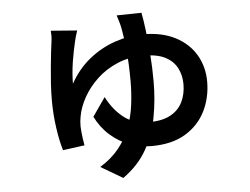

<svg xmlns="http://www.w3.org/2000/svg" viewBox="-51 -691 1102 846"><g transform="rotate(-5 500.0 -268.0)"><path d="M315 -574Q311 -562 307 -548.5Q303 -535 301 -525Q297 -508 292.5 -486Q288 -464 284 -438.5Q280 -413 278 -388Q276 -363 276 -342Q311 -405 363 -447Q415 -489 477.5 -510.5Q540 -532 602 -532Q687 -532 746 -501Q805 -470 835.5 -417.5Q866 -365 866 -300Q866 -229 836.5 -169.5Q807 -110 747.5 -74Q688 -38 597 -38Q549 -38 502.5 -54.5Q456 -71 417 -105Q378 -139 353 -189L410 -271Q439 -214 483.5 -179Q528 -144 594 -144Q653 -144 689.5 -163.5Q726 -183 743.5 -218Q761 -253 761 -298Q761 -337 744.5 -369Q728 -401 692.5 -419.5Q657 -438 597 -438Q533 -438 481 -416Q429 -394 390.5 -358Q352 -322 328 -279Q304 -236 297 -195Q295 -185 294 -174.5Q293 -164 293 -152Q293 -145 294.5 -128.5Q296 -112 298.5 -95Q301 -78 303 -67L207 -54Q194 -96 185.5 -156Q177 -216 177 -276Q177 -314 179.5 -352Q182 -390 185.5 -425Q189 -460 192 -488Q195 -516 198 -535Q200 -547 200 -560.5Q200 -574 199 -583ZM604 -627Q610 -597 616 -549Q622 -501 626.5 -442Q631 -383 631 -322Q631 -241 617 -165Q603 -89 566.5 -23.5Q530 42 461 91L364 34Q416 2 449 -39.5Q482 -81 499.5 -128.5Q517 -176 523.5 -227.5Q530 -279 530 -331Q530 -409 523.5 -471.5Q517 -534 509 -573Q506 -587 502 -599.5Q498 -612 494 -625Z"/></g></svg>

Font: Noto Sans SC Thin SemiBold
Style: Regular
Weight: 600
Version: Version 2.004-H2;hotconv 1.0.118;makeotfexe 2.5.65603